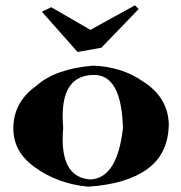

<svg xmlns="http://www.w3.org/2000/svg" viewBox="-20 -757 677 720"><path d="M310 -57Q195 -68 109 -131Q30 -188 30 -275Q30 -374 116 -435Q187 -499 330 -511Q438 -506 514 -453Q609 -394 613 -293Q612 -181 533 -123.5Q454 -66 310 -57ZM320 -84Q420 -90 441 -276Q436 -476 333 -476Q215 -476 215 -322Q215 -301 217 -277Q215 -255 215 -235Q215 -90 320 -84ZM271 -562 137 -713 172 -730 319 -645 486 -737 500 -723 360 -578Z"/></svg>

Font: Xiangcui Kesong Xiangcui Kesong
Style: Regular
Weight: 400
Version: Version 1.501;March 28, 2024;FontCreator 14.0.0.2814 64-bit